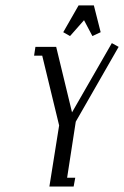

<svg xmlns="http://www.w3.org/2000/svg" viewBox="-20 -684 455 704"><path d="M105 -480 109.9 -512.2H186L244.1 -272L390.1 -525.9L415 -512.2L257.8 -237.8L226.1 -32.2H255.9L250 0H161.1L196.8 -224.1L134.8 -480ZM211.9 -565.9 268.1 -664.1H324.2L349.1 -565.9L318.8 -551.8L288.1 -609.9L236.8 -551.8Z"/></svg>

Font: Gawaa
Style: Italic
Weight: 400
Designer: T. Christopher White
Version: Version 1.0